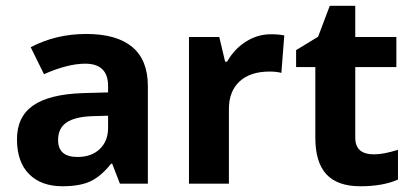

<svg xmlns="http://www.w3.org/2000/svg" viewBox="-20 -637 1430 666"><path d="M492.9 0H395.9L369.1 -69.3H365.5Q330.1 -24.8 293.2 -7.8Q256.3 9.1 196.7 9.1Q122.9 9.1 80.9 -33.1Q38.9 -75.3 38.9 -153.7Q38.9 -232.1 94.8 -271Q150.7 -309.9 266.4 -314L354.9 -316.5V-338.7Q354.9 -416.1 275.5 -416.1Q215.4 -416.1 132.5 -379.7L86.5 -473.2Q173.9 -519.2 279.3 -519.2Q384.7 -519.2 438.8 -474Q492.9 -428.7 492.9 -338.7ZM354.9 -193.6V-235.6L301.3 -234.1Q240.1 -232.1 210.8 -212.1Q181.5 -192.1 181.5 -151.2Q181.5 -92.5 248.7 -92.5Q297.3 -92.5 326.1 -120.1Q354.9 -147.6 354.9 -193.6Z M919.6 -518.2Q945.9 -518.2 966.1 -514.2L956 -384.2Q938.8 -388.8 915.1 -388.8Q848.3 -388.8 811.2 -354.7Q774 -320.5 774 -258.8V0H635.5V-508.6H740.6L760.9 -423.2H767.9Q792.2 -466.6 832.7 -492.4Q873.1 -518.2 919.6 -518.2Z M1212.3 -159.3Q1212.3 -130.4 1228.5 -116Q1244.7 -101.6 1277.6 -101.6Q1310.4 -101.6 1360.5 -117.3V-14.2Q1308.9 9.1 1229.8 9.1Q1150.7 9.1 1112.2 -32.4Q1073.8 -73.8 1073.8 -159.3V-404.4H1007.1V-463.1L1083.4 -509.6L1123.9 -616.8H1212.3V-508.6H1354.9V-404.4H1212.3Z"/></svg>

Font: Khula
Style: Bold
Weight: 700
Designer: Erin McLaughlin, Steve Matteson
Version: Version 1.000;PS 1.0;hotconv 1.0.72;makeotf.lib2.5.5900; ttf